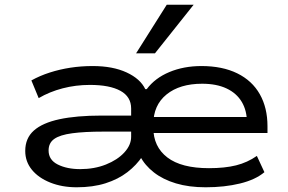

<svg xmlns="http://www.w3.org/2000/svg" viewBox="-20 -785 1222 814"><path d="M305 9Q243 9 193 -11Q143 -31 115 -65.5Q87 -100 87 -145Q87 -199 123.5 -231.5Q160 -264 232 -279.5Q304 -295 410 -295H559V-227H417Q338 -227 286 -220Q234 -213 210 -196Q186 -179 186 -147Q186 -107 225 -87.5Q264 -68 320 -68Q380 -68 429 -87.5Q478 -107 507 -138.5Q536 -170 536 -205V-325Q536 -375 490.5 -400Q445 -425 361 -425Q301 -425 245.5 -410.5Q190 -396 144 -369L113 -444Q149 -464 191 -477.5Q233 -491 278.5 -498Q324 -505 373 -505Q458 -505 516.5 -478Q575 -451 596 -407H602Q637 -454 698 -479.5Q759 -505 834 -505Q923 -505 986 -474Q1049 -443 1081.5 -385.5Q1114 -328 1114 -250V-221H597V-289H1054L1027 -265Q1027 -316 1005 -353Q983 -390 940.5 -410Q898 -430 837 -430Q742 -430 686 -384.5Q630 -339 630 -258V-244Q630 -163 689.5 -117.5Q749 -72 866 -72Q933 -72 981 -84Q1029 -96 1069 -124L1101 -55Q1063 -23 997.5 -7Q932 9 852 9Q781 9 726 -7.5Q671 -24 632.5 -54Q594 -84 574 -123H584Q559 -85 520 -55Q481 -25 427.5 -8Q374 9 305 9ZM557 -559 687 -765H801L637 -559Z"/></svg>

Font: Nunito Sans 7pt Expanded
Style: Regular
Weight: 400
Width: 7
Designer: Vernon Adams
Foundry: Vernon Adams
Version: Version 3.101;gftools[0.9.27]